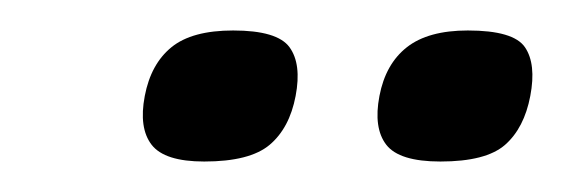

<svg xmlns="http://www.w3.org/2000/svg" viewBox="-20 -637 369 126"><path d="M174 -574Q170 -553 157 -542Q144 -531 114 -531Q88 -531 79.5 -542Q71 -553 75 -574Q79 -595 92.5 -606Q106 -617 133 -617Q162 -617 170 -606Q178 -595 174 -574ZM328 -574Q324 -553 311.5 -542Q299 -531 269 -531Q242 -531 233.5 -542Q225 -553 229 -574Q233 -595 247 -606Q261 -617 287 -617Q317 -617 324.5 -606Q332 -595 328 -574Z"/></svg>

Font: Glory Thin SemiBold
Style: Italic
Weight: 600
Italic angle: -12°
Version: Version 1.011